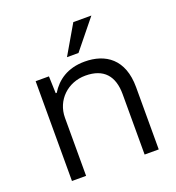

<svg xmlns="http://www.w3.org/2000/svg" viewBox="-132 -835 863 941"><g transform="rotate(-20 299.5 -364.5)"><path d="M152.3 -520.5H83V0H156.7V-302.7C156.7 -394.5 229 -462.9 320.8 -462.9C417 -462.9 461.9 -409.2 461.9 -314.9V0H535.6V-324.7C535.6 -471.2 449.2 -528.8 340.8 -528.8C251 -528.8 194.8 -487.3 160.6 -431.6H155.3ZM267.6 -578.6H327.6L449.7 -729.5H355.5Z"/></g></svg>

Font: Faust Sans
Style: Regular
Weight: 400
Designer: Andreas Faust
Version: Version 1.003;Glyphs 3.1.2 (3151)